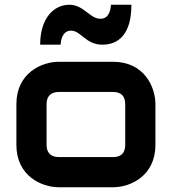

<svg xmlns="http://www.w3.org/2000/svg" viewBox="-20 -788 723 808"><path d="M634 -350C634 -422 587 -528 456 -528H227C156 -528 49 -481 49 -350V-178C49 -47 156 0 227 0H456C528 0 634 -47 634 -178ZM507 -178C507 -145 490 -127 456 -127H228C194 -127 176 -145 176 -178V-350C176 -383 194 -401 228 -401H456C489 -401 507 -384 507 -349ZM533 -768H447C446 -754 442 -709 403 -709C357 -709 333 -768 272 -768C206 -768 149 -711 149 -600H235C236 -613 240 -659 279 -659C321 -659 340 -600 411 -600C478 -600 533 -643 533 -768Z"/></svg>

Font: Audiowide
Style: Regular
Weight: 400
Designer: Astigmatic (AOETI)
Foundry: Astigmatic (AOETI)
Version: Version 1.002